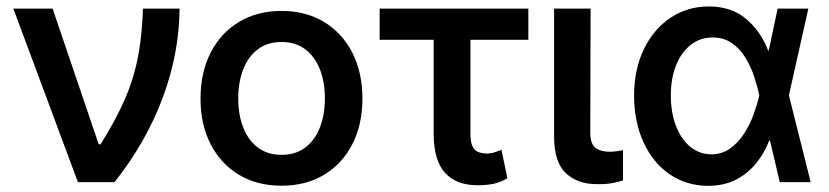

<svg xmlns="http://www.w3.org/2000/svg" viewBox="-20 -573 2608 604"><path d="M225.1 0 22 -545.9H145.5L290.5 -119.1H296.4Q335.4 -181.6 360.8 -234.6Q386.2 -287.6 400.4 -337.2Q414.6 -386.7 421.1 -437.5Q427.7 -488.3 429.7 -545.9H544.9Q543.9 -405.3 491.9 -265.6Q439.9 -126 340.3 0Z M865.2 11.2Q789.1 11.2 731.7 -23.2Q674.3 -57.6 642.6 -119.4Q610.8 -181.2 610.8 -262.7Q610.8 -345.2 642.6 -407.2Q674.3 -469.2 731.7 -503.9Q789.1 -538.6 865.2 -538.6Q942.4 -538.6 999.5 -503.9Q1056.6 -469.2 1088.4 -407.2Q1120.1 -345.2 1120.1 -262.7Q1120.1 -181.2 1088.4 -119.4Q1056.6 -57.6 999.5 -23.2Q942.4 11.2 865.2 11.2ZM865.7 -85.9Q909.7 -85.9 939.9 -108.6Q970.2 -131.3 986.1 -171.4Q1002 -211.4 1002 -263.2Q1002 -315.4 986.1 -355.5Q970.2 -395.5 939.9 -418.2Q909.7 -440.9 865.7 -440.9Q821.8 -440.9 791.5 -418.2Q761.2 -395.5 745.4 -355.5Q729.5 -315.4 729.5 -263.2Q729.5 -211.4 745.4 -171.4Q761.2 -131.3 791.5 -108.6Q821.8 -85.9 865.7 -85.9Z M1642.1 -545.9V-447.8H1174.3V-545.9ZM1344.2 -545.9H1460V-148.4Q1460.4 -122.6 1467.8 -110.1Q1475.1 -97.7 1486.6 -94Q1498 -90.3 1510.7 -89.8Q1525.4 -90.3 1536.4 -94Q1547.4 -97.7 1557.6 -101.6L1576.2 -12.2Q1552.7 1.5 1530.8 5.6Q1508.8 9.8 1482.4 9.8Q1416 9.8 1380.4 -28.8Q1344.7 -67.4 1344.2 -151.9Z M1723.1 -545.9H1837.9L1836.9 -152.8Q1837.9 -117.7 1855 -106.7Q1872.1 -95.7 1897 -95.7Q1909.7 -95.7 1921.4 -97.4Q1933.1 -99.1 1939.9 -100.6V-5.4Q1925.3 -0.5 1905 3.2Q1884.8 6.8 1858.9 6.3Q1798.3 6.8 1760.7 -27.6Q1723.1 -62 1723.1 -144Z M2206.1 11.7Q2137.7 10.7 2085.4 -25.6Q2033.2 -62 2004.2 -125.7Q1975.1 -189.5 1974.6 -272.5Q1975.1 -355.5 2005.6 -418.5Q2036.1 -481.4 2089.4 -517.1Q2142.6 -552.7 2209.5 -552.7Q2280.3 -552.7 2326.4 -514.2Q2372.6 -475.6 2396.5 -414.1H2436.5L2461.4 -274.4L2530.3 0H2433.1L2368.2 -274.4Q2362.8 -300.8 2352.5 -331.8Q2342.3 -362.8 2325.4 -390.9Q2308.6 -418.9 2283 -437Q2257.3 -455.1 2221.7 -455.1Q2182.1 -455.1 2152.6 -431.6Q2123 -408.2 2106.7 -367.2Q2090.3 -326.2 2090.3 -272.5Q2090.3 -219.7 2106.2 -177.7Q2122.1 -135.7 2150.9 -111.8Q2179.7 -87.9 2217.3 -87.4Q2251 -87.4 2276.9 -106Q2302.7 -124.5 2321 -153.1Q2339.4 -181.6 2350.8 -213.4Q2362.3 -245.1 2368.2 -271.5L2426.3 -545.9H2522.9L2461.4 -271.5L2436.5 -130.9H2399.9Q2383.8 -89.8 2357.2 -57.6Q2330.6 -25.4 2293.2 -6.8Q2255.9 11.7 2206.1 11.7Z"/></svg>

Font: Inter Cardless Tabular Medium
Style: Regular
Weight: 500
Designer: Rasmus Andersson
Foundry: rsms
Version: Version 4.000;git-4fc901f